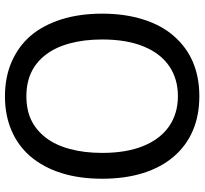

<svg xmlns="http://www.w3.org/2000/svg" viewBox="-44 -738 797 748"><g transform="rotate(-90 354.0 -363.5)"><path d="M675.3 -363.3Q675.3 -275.4 652.8 -203.9Q630.4 -132.3 587.9 -84Q501.5 15.1 353.5 15.1Q279.8 15.1 220.7 -9.8Q161.6 -34.7 119.1 -84Q76.7 -132.8 54.4 -203.6Q32.2 -274.4 32.2 -363.3Q32.2 -540 119.6 -643.6Q161.6 -691.9 220.9 -717Q280.3 -742.2 353.5 -742.2Q426.8 -742.2 486.6 -716.6Q546.4 -690.9 587.9 -643.6Q629.9 -594.7 652.6 -523.7Q675.3 -452.6 675.3 -363.3ZM515.1 -583.5Q457.5 -658.7 354 -658.7Q301.3 -658.7 262 -640.4Q222.7 -622.1 192.4 -583.5Q163.6 -546.4 148.2 -490Q132.8 -433.6 132.8 -363.3Q132.8 -269 159.9 -202.9Q187 -136.7 236.8 -102.5Q286.6 -68.4 354 -68.4Q421.4 -68.4 471.2 -102.5Q521 -136.7 547.9 -202.9Q574.7 -269 574.7 -363.3Q574.7 -434.1 559.3 -490.2Q543.9 -546.4 515.1 -583.5Z"/></g></svg>

Font: SG Kara Bold
Style: Regular
Weight: 400
Designer: Damoon Khanjanzadeh
Version: Version 1.000